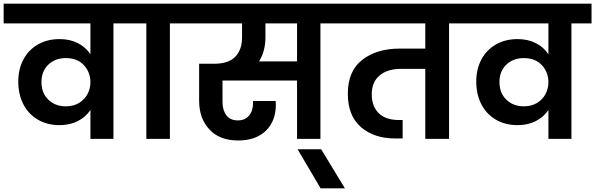

<svg xmlns="http://www.w3.org/2000/svg" viewBox="-41 -760 3258 1051"><path d="M690 -740V-632H580V0H454V-158Q428 -119 384.5 -97Q341 -75 285 -75Q217 -75 165.5 -105.5Q114 -136 86.5 -190Q59 -244 59 -314Q59 -381 87 -434Q115 -487 166.5 -516.5Q218 -546 285 -546Q342 -546 385 -524Q428 -502 454 -463V-632H-21V-740ZM319 -178Q362 -178 392.5 -197Q423 -216 438.5 -246Q454 -276 454 -309V-310Q454 -364 418.5 -403Q383 -442 319 -442Q261 -442 223.5 -406Q186 -370 186 -311Q186 -251 223.5 -214.5Q261 -178 319 -178Z M760 0V-632H649V-740H1000V-632H889V0Z M1825 -632H1713V0H1585V-319H1177V-203Q1177 -157 1198 -129Q1219 -101 1261 -101Q1300 -101 1322 -127Q1344 -153 1344 -194V-207H1468Q1469 -199 1469 -188Q1469 -97 1414 -44Q1359 9 1263 9Q1161 9 1105 -51.5Q1049 -112 1049 -209V-411H1130Q1210 -411 1247 -449.5Q1284 -488 1284 -556V-632H958V-740H1825ZM1585 -632H1412V-556Q1412 -480 1377 -424H1585Z M1714 271 1588 57H1717L1847 271Z M2527 -632H2417V0H2287V-383H2154Q2080 -383 2037 -347Q1994 -311 1994 -244Q1994 -178 2032 -140.5Q2070 -103 2143 -103H2163V-2H2123Q2007 -2 1935 -64Q1863 -126 1863 -247Q1863 -371 1942 -432.5Q2021 -494 2148 -494H2287V-632H1783V-740H2527Z M3197 -740V-632H3087V0H2961V-158Q2935 -119 2891.5 -97Q2848 -75 2792 -75Q2724 -75 2672.5 -105.5Q2621 -136 2593.5 -190Q2566 -244 2566 -314Q2566 -381 2594 -434Q2622 -487 2673.5 -516.5Q2725 -546 2792 -546Q2849 -546 2892 -524Q2935 -502 2961 -463V-632H2486V-740ZM2826 -178Q2869 -178 2899.5 -197Q2930 -216 2945.5 -246Q2961 -276 2961 -309V-310Q2961 -364 2925.5 -403Q2890 -442 2826 -442Q2768 -442 2730.5 -406Q2693 -370 2693 -311Q2693 -251 2730.5 -214.5Q2768 -178 2826 -178Z"/></svg>

Font: Fz Poppins SemBd
Style: Regular
Weight: 600
Designer: Ninad Kale (Devanagari), Jonny Pinhorn (Latin)
Foundry: Indian Type Foundry
Version: Vit hóa bi Vntype.Com & FontZin.Com